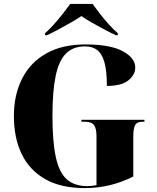

<svg xmlns="http://www.w3.org/2000/svg" viewBox="-20 -951 801 981"><path d="M413 10Q291 10 210.5 -36Q130 -82 90.5 -164.5Q51 -247 51 -358Q51 -466 92.5 -548.5Q134 -631 215.5 -677.5Q297 -724 417 -724Q543 -724 607 -689.5Q671 -655 671 -606Q671 -569 636 -540.5Q601 -512 526 -512Q526 -589 513.5 -633Q501 -677 476.5 -695.5Q452 -714 415 -714Q354 -714 317.5 -678Q281 -642 264.5 -563.5Q248 -485 248 -358Q248 -228 265 -149Q282 -70 321 -35Q360 0 427 0Q448 0 473 -5V-257Q473 -294 460.5 -311.5Q448 -329 414 -329H396V-339H718V-329H710Q679 -329 670 -311Q661 -293 661 -253V-49Q601 -19 540 -4.5Q479 10 413 10ZM210 -781Q232 -800 255.5 -826.5Q279 -853 301 -881Q323 -909 339 -931H453Q469 -909 490.5 -881Q512 -853 536 -826.5Q560 -800 582 -781V-771H572Q546 -783 513 -800.5Q480 -818 448.5 -836Q417 -854 396 -869Q374 -854 342.5 -836Q311 -818 278.5 -800.5Q246 -783 220 -771H210Z"/></svg>

Font: Noto Serif Display SemiCondensed Black
Style: Regular
Weight: 900
Width: 4
Designer: Monotype Design Team
Foundry: Monotype Imaging Inc.
Version: Version 2.009